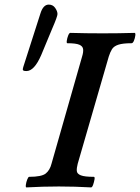

<svg xmlns="http://www.w3.org/2000/svg" viewBox="-20 -811 609 835"><path d="M95 -502Q85 -502 82 -504Q79 -506 79 -510Q79 -513 81 -519L156 -753Q168 -791 192 -791Q210 -791 220 -776.5Q230 -762 230 -750Q230 -745 224.5 -729.5Q219 -714 206 -684L159 -571Q129 -502 95 -502ZM95 4Q91 4 92.5 -7.5Q94 -19 98.5 -30.5Q103 -42 107 -42Q161 -42 179 -56.5Q197 -71 204 -99L337 -565Q343 -584 341.5 -597Q340 -610 325 -616.5Q310 -623 273 -623Q269 -623 270.5 -634Q272 -645 276.5 -656.5Q281 -668 286 -668Q321 -667 356 -666.5Q391 -666 426 -666Q461 -666 496 -666.5Q531 -667 565 -668Q570 -668 568.5 -656.5Q567 -645 562.5 -634Q558 -623 552 -623Q514 -623 494.5 -616.5Q475 -610 467 -597Q459 -584 453 -565L318 -99Q313 -80 314 -67.5Q315 -55 331.5 -48.5Q348 -42 388 -42Q393 -42 391 -30.5Q389 -19 385 -7.5Q381 4 376 4Q341 2 306 1Q271 0 236 0Q201 0 165.5 1Q130 2 95 4Z"/></svg>

Font: Junicode
Style: Bold Italic
Weight: 700
Italic angle: -11°
Designer: Peter S. Baker
Version: Version 2.100; ttfautohint (v1.8.4)